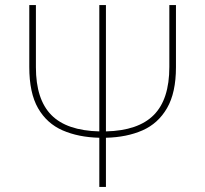

<svg xmlns="http://www.w3.org/2000/svg" viewBox="-20 -734 805 754"><path d="M370 0V-193Q288 -195 226 -222Q164 -249 129.5 -309Q95 -369 95 -471V-714H121V-470Q121 -344 181.5 -282.5Q242 -221 370 -218V-714H396V-218Q523 -221 584 -282.5Q645 -344 645 -471V-714H671V-470Q671 -370 636 -309.5Q601 -249 539.5 -222Q478 -195 396 -193V0Z"/></svg>

Font: Noto Sans Thin
Style: Regular
Weight: 100
Designer: Monotype Design Team
Foundry: Monotype Imaging Inc.
Version: Version 2.007